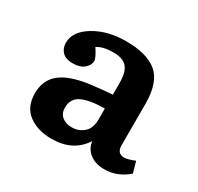

<svg xmlns="http://www.w3.org/2000/svg" viewBox="-94 -854 621 602"><g transform="rotate(30 217.0 -553.0)"><path d="M153.8 -361.8Q104 -361.8 71 -386.2Q38.1 -410.6 38.1 -460Q38.1 -507.8 70.8 -534.2Q103.5 -560.5 170.9 -569.8Q220.7 -576.2 252 -578.1V-621.1Q252 -659.7 237.1 -676.8Q222.2 -693.8 188 -693.8Q150.4 -693.8 129.9 -680.2Q148.9 -650.9 148.9 -640.1Q148.9 -625.5 134.5 -612.8Q120.1 -600.1 92.8 -600.1Q67.9 -600.1 55.4 -613Q43 -626 43 -646Q43 -686.5 90.6 -715.3Q138.2 -744.1 205.1 -744.1Q280.8 -744.1 317.9 -712.9Q355 -681.6 355 -604V-454.1Q355 -424.8 380.9 -424.8Q393.6 -424.8 418.9 -435.1L430.2 -395Q392.1 -361.8 345.2 -361.8Q313 -361.8 292.5 -377.7Q272 -393.6 269 -419.9Q231.9 -361.8 153.8 -361.8ZM190.9 -424.8Q215.8 -424.8 233.9 -440.4Q252 -456.1 252 -487.8V-527.8Q200.7 -527.8 171.4 -514.9Q142.1 -502 142.1 -467.8Q142.1 -447.3 155.8 -436Q169.4 -424.8 190.9 -424.8Z"/></g></svg>

Font: Literata Book SemiBold
Style: Regular
Weight: 600
Designer: Latin by Veronika Burian and Jose Scaglione. Greek by Irene Vlachou. Cyrillic by Vera Evstafieva
Foundry: TypeTogether
Version: Version 2.003;PS 002.003;hotconv 1.0.88;makeotf.lib2.5.64775